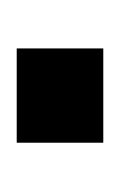

<svg xmlns="http://www.w3.org/2000/svg" viewBox="22 -162 141 224"><g transform="rotate(-90 92.0 -50.5)"><path d="M37 0V-101H147V0Z"/></g></svg>

Font: Kanit Medium
Style: Regular
Weight: 500
Designer: Katatrad Team
Foundry: CadsonDemak
Version: Version 2.000; ttfautohint (v1.8.3)